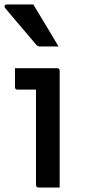

<svg xmlns="http://www.w3.org/2000/svg" viewBox="-22 -839 392 859"><path d="M139 -11Q139 -45 139 -87.5Q139 -130 139 -177Q139 -224 139 -271Q139 -318 139 -361Q139 -404 139 -438H128Q120 -438 111 -438Q102 -438 92.5 -438Q83 -438 74 -438Q65 -438 56 -438Q51 -438 48 -441Q45 -444 45 -449Q45 -470 45 -491.5Q45 -513 45 -534Q62 -534 81.5 -534Q101 -534 122 -534Q143 -534 163.5 -534Q184 -534 202.5 -534Q221 -534 234 -534Q238 -534 240 -532.5Q242 -531 243.5 -528.5Q245 -526 245 -523Q245 -473 245 -418.5Q245 -364 245 -308Q245 -252 245 -198Q245 -144 245 -94Q245 -79 245 -63Q245 -47 245 -31.5Q245 -16 245 0Q220 0 198 0Q176 0 150 0Q146 0 142.5 -3Q139 -6 139 -11ZM127 -819Q146 -788 165 -756Q184 -724 203 -693Q222 -662 240 -631Q220 -631 200 -631Q180 -631 157 -631Q151 -631 146.5 -633.5Q142 -636 140 -639Q112 -673 89.5 -698.5Q67 -724 46.5 -749Q26 -774 1 -803Q-3 -808 -1 -813.5Q1 -819 8 -819Q30 -819 48 -819Q66 -819 85 -819Q104 -819 127 -819Z"/></svg>

Font: Recursive Medium
Style: Regular
Weight: 500
Version: Version 1.085